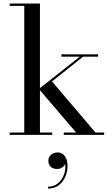

<svg xmlns="http://www.w3.org/2000/svg" viewBox="-20 -770 639 1096"><path d="M256 147.3Q256 127.3 271.4 113.7Q286.8 100.1 309.6 100.1Q333.2 100.1 349.4 120.1Q365.6 140.1 365.6 178.1Q365.6 209.3 352.8 238.9Q340 268.5 315.2 287.5Q290.4 306.5 254.4 306.5V295.7Q286.8 295.7 310 276.9Q333.2 258.1 344.6 228.3Q356 198.5 352.4 165.3Q348.4 176.1 336 185.3Q323.6 194.5 306.4 194.5Q280.8 194.5 268.4 180.7Q256 166.9 256 147.3ZM35 -13.5H118.5V-736.5H35V-750H208V-267L435.5 -446.5H330.5V-460H540V-446.5H454L277 -305L525 -13.5H574.5V0H344V-13.5H414.5L208 -255V-13.5H278.5V0H35Z"/></svg>

Font: Bodoni* 16
Style: Regular
Weight: 400
Version: Version 2.2